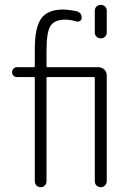

<svg xmlns="http://www.w3.org/2000/svg" viewBox="-20 -780 540 800"><path d="M375 -735.4Q375 -746.1 382.3 -752.9Q389.6 -759.8 399.9 -759.8Q410.2 -759.8 417.5 -752.9Q424.8 -746.1 424.8 -735.4V-644.5Q424.8 -633.8 417.5 -627Q410.2 -620.1 399.9 -620.1Q389.6 -620.1 382.3 -627Q375 -633.8 375 -644.5ZM49.8 -459Q42 -459 36.1 -464.8Q30.3 -470.7 30.3 -479Q30.3 -487.3 36.1 -493.7Q42 -500 49.8 -500H120.1Q125 -500 125 -504.9V-575.2Q125 -666 151.9 -703.1Q178.7 -740.2 242.2 -740.2Q265.6 -740.2 297.9 -733.4Q320.3 -728.5 320.3 -705.1Q320.3 -697.3 313.5 -692.9Q306.6 -688.5 299.8 -690.4Q272.5 -698.2 252 -698.2Q208 -698.2 190.9 -672.9Q173.8 -647.5 173.8 -567.4V-504.9Q173.8 -500 178.7 -500H389.6Q404.3 -500 414.6 -490.2Q424.8 -480.5 424.8 -464.8V-25.4Q424.8 -14.6 417.5 -7.3Q410.2 0 399.9 0Q389.6 0 382.3 -6.8Q375 -13.7 375 -25.4V-454.1Q375 -459 371.1 -459H178.7Q173.8 -459 173.8 -454.1V-25.4Q173.8 -14.6 167 -7.3Q160.2 0 149.9 0Q139.6 0 132.3 -6.8Q125 -13.7 125 -25.4V-454.1Q125 -459 120.1 -459Z"/></svg>

Font: Rounded-L Mgen+ 1mn light
Style: Regular
Weight: 200
Designer: [Source Han Sans]
Ryoko NISHIZUKA  (kana & ideographs); Paul D. Hunt (Latin, Greek & Cyrillic); Wenlong ZHANG  (bopomofo
Version: Version 1.059.20150602